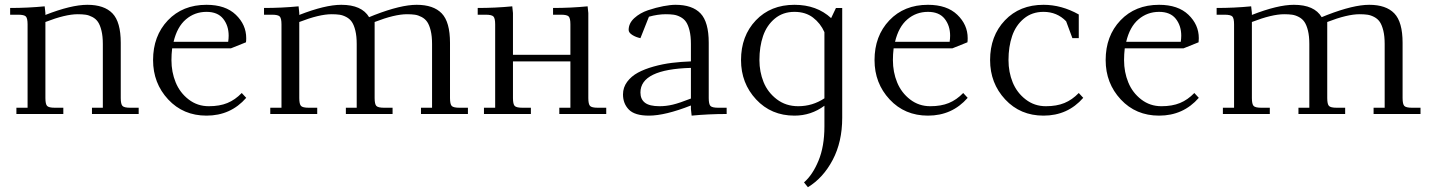

<svg xmlns="http://www.w3.org/2000/svg" viewBox="-20 -472 5920 795"><path d="M22 -411.1V-439Q94.7 -439 165 -445.8L168 -418V-410.2Q274.9 -452.1 341.8 -452.1Q411.6 -452.1 445.8 -416.5Q480 -380.9 480 -294.9V-65.9Q480 -41 487.1 -33.4Q494.1 -25.9 519 -25.9H554.2V0H360.8V-25.9H405.8V-290Q405.8 -322.3 400.1 -345.2Q394.5 -368.2 385.7 -381.1Q377 -394 362.5 -401.6Q348.1 -409.2 334.5 -411.1Q320.8 -413.1 301.8 -413.1Q251 -413.1 168 -380.9V-65.9Q168 -41 175 -33.4Q182.1 -25.9 207 -25.9H242.2V0H47.9V-25.9H94.2V-371.1Q94.2 -396 87.2 -403.6Q80.1 -411.1 55.2 -411.1Z M613.8 -223.1Q613.8 -323.2 675 -387.7Q736.3 -452.1 835 -452.1Q913.6 -452.1 956.5 -410.9Q999.5 -369.6 999.5 -314Q999.5 -302.7 998.5 -296.9L936.5 -272H692.9Q689.9 -247.6 689.9 -223.1Q689.9 -173.3 707.5 -130.6Q725.1 -87.9 761.2 -60.1Q797.4 -32.2 844.7 -32.2Q889.2 -32.2 921.4 -45.4Q953.6 -58.6 981 -86.9L999.5 -66.9Q935.1 6.8 835 6.8Q738.8 6.8 676.3 -60.3Q613.8 -127.4 613.8 -223.1ZM698.7 -298.8H924.8Q926.8 -312.5 926.8 -324.2Q926.8 -365.7 904.1 -394.3Q881.3 -422.9 835 -422.9Q786.1 -422.9 749.8 -391.8Q713.4 -360.8 698.7 -298.8Z M1073.2 -411.1V-439Q1146 -439 1216.3 -445.8L1219.2 -418V-410.2Q1326.2 -452.1 1393.1 -452.1Q1478 -452.1 1508.3 -400.9L1531.2 -410.2Q1639.6 -452.1 1705.1 -452.1Q1774.9 -452.1 1809.1 -416.5Q1843.3 -380.9 1843.3 -294.9V-65.9Q1843.3 -41 1850.3 -33.4Q1857.4 -25.9 1882.3 -25.9H1917.5V0H1723.1V-25.9H1769V-290Q1769 -322.3 1763.4 -345.2Q1757.8 -368.2 1749 -381.1Q1740.2 -394 1725.8 -401.6Q1711.4 -409.2 1697.8 -411.1Q1684.1 -413.1 1665 -413.1Q1614.3 -413.1 1531.2 -380.9V-65.9Q1531.2 -41 1538.3 -33.4Q1545.4 -25.9 1570.3 -25.9H1605.5V0H1412.1V-25.9H1457V-290Q1457 -322.3 1451.4 -345.2Q1445.8 -368.2 1437 -381.1Q1428.2 -394 1413.8 -401.6Q1399.4 -409.2 1385.7 -411.1Q1372.1 -413.1 1353 -413.1Q1302.2 -413.1 1219.2 -380.9V-65.9Q1219.2 -41 1226.3 -33.4Q1233.4 -25.9 1258.3 -25.9H1293.5V0H1099.1V-25.9H1145.5V-371.1Q1145.5 -396 1138.4 -403.6Q1131.3 -411.1 1106.4 -411.1Z M1958 -411.1V-439Q2030.8 -439 2101.1 -445.8L2104 -418V-245.1H2341.8V-371.1Q2341.8 -396.5 2334.7 -403.8Q2327.6 -411.1 2303.2 -411.1H2270V-439Q2343.3 -439 2413.1 -445.8L2416 -418V-65.9Q2416 -41 2423.1 -33.4Q2430.2 -25.9 2455.1 -25.9H2490.2V0H2295.9V-25.9H2341.8V-217.8H2104V-65.9Q2104 -41 2111.1 -33.4Q2118.2 -25.9 2143.1 -25.9H2178.2V0H1983.9V-25.9H2030.3V-371.1Q2030.3 -396 2023.2 -403.6Q2016.1 -411.1 1991.2 -411.1Z M2559.6 -81.1Q2559.6 -109.9 2576.7 -133.1Q2593.8 -156.2 2621.3 -171.1Q2648.9 -186 2686.5 -196.5Q2724.1 -207 2762 -211.7Q2799.8 -216.3 2840.8 -217.8V-290Q2840.8 -322.3 2835.2 -345.2Q2829.6 -368.2 2820.8 -381.1Q2812 -394 2797.6 -401.6Q2783.2 -409.2 2769.5 -411.1Q2755.9 -413.1 2736.8 -413.1Q2703.6 -413.1 2667 -402.8L2631.8 -314Q2612.8 -317.9 2597.9 -327.4Q2583 -336.9 2583 -348.1Q2583 -375.5 2606.4 -397Q2629.9 -418.5 2663.3 -429.7Q2696.8 -440.9 2726.6 -446.5Q2756.3 -452.1 2776.9 -452.1Q2846.7 -452.1 2880.6 -416.5Q2914.6 -380.9 2914.6 -294.9V-65.9Q2914.6 -41 2921.6 -33.4Q2928.7 -25.9 2953.6 -25.9H2988.8V0Q2913.6 0 2843.8 6.8L2840.8 -21V-35.2Q2733.9 6.8 2667 6.8Q2608.4 6.8 2584 -18.1Q2559.6 -43 2559.6 -81.1ZM2631.8 -88.9Q2631.8 -61 2650.6 -46.6Q2669.4 -32.2 2710.9 -32.2Q2738.3 -32.2 2765.9 -38.8Q2793.5 -45.4 2840.8 -64V-190.9Q2631.8 -185.1 2631.8 -88.9Z M3048.3 -223.1Q3048.3 -323.2 3109.6 -387.7Q3170.9 -452.1 3269.5 -452.1Q3361.8 -452.1 3421.4 -397L3441.4 -439H3467.3V16.1Q3467.3 115.2 3428 189.9Q3388.7 264.6 3325.2 303.2L3309.1 283.2Q3344.7 252.4 3369.1 193.4Q3393.6 134.3 3393.6 51.8V-34.2Q3338.4 6.8 3269.5 6.8Q3173.3 6.8 3110.8 -60.3Q3048.3 -127.4 3048.3 -223.1ZM3124.5 -223.1Q3124.5 -174.8 3141.6 -132.3Q3158.7 -89.8 3196.3 -61Q3233.9 -32.2 3285.2 -32.2Q3344.2 -32.2 3393.6 -64.9V-338.9Q3377.4 -375.5 3346.4 -399.2Q3315.4 -422.9 3269.5 -422.9Q3221.7 -422.9 3188.2 -395Q3154.8 -367.2 3139.6 -323Q3124.5 -278.8 3124.5 -223.1Z M3601.1 -223.1Q3601.1 -323.2 3662.4 -387.7Q3723.6 -452.1 3822.3 -452.1Q3900.9 -452.1 3943.8 -410.9Q3986.8 -369.6 3986.8 -314Q3986.8 -302.7 3985.8 -296.9L3923.8 -272H3680.2Q3677.2 -247.6 3677.2 -223.1Q3677.2 -173.3 3694.8 -130.6Q3712.4 -87.9 3748.5 -60.1Q3784.7 -32.2 3832 -32.2Q3876.5 -32.2 3908.7 -45.4Q3940.9 -58.6 3968.3 -86.9L3986.8 -66.9Q3922.4 6.8 3822.3 6.8Q3726.1 6.8 3663.6 -60.3Q3601.1 -127.4 3601.1 -223.1ZM3686 -298.8H3912.1Q3914.1 -312.5 3914.1 -324.2Q3914.1 -365.7 3891.4 -394.3Q3868.7 -422.9 3822.3 -422.9Q3773.4 -422.9 3737.1 -391.8Q3700.7 -360.8 3686 -298.8Z M4079.6 -223.1Q4079.6 -323.2 4140.9 -387.7Q4202.1 -452.1 4300.8 -452.1Q4375.5 -452.1 4446.8 -412.1V-314H4420.4L4394.5 -383.8Q4356.9 -422.9 4300.8 -422.9Q4252.9 -422.9 4219.5 -395Q4186 -367.2 4170.9 -323Q4155.8 -278.8 4155.8 -223.1Q4155.8 -173.3 4173.3 -130.6Q4190.9 -87.9 4227.1 -60.1Q4263.2 -32.2 4310.5 -32.2Q4355 -32.2 4387.2 -45.4Q4419.4 -58.6 4446.8 -86.9L4465.3 -66.9Q4400.9 6.8 4300.8 6.8Q4204.6 6.8 4142.1 -60.3Q4079.6 -127.4 4079.6 -223.1Z M4558.1 -223.1Q4558.1 -323.2 4619.4 -387.7Q4680.7 -452.1 4779.3 -452.1Q4857.9 -452.1 4900.9 -410.9Q4943.8 -369.6 4943.8 -314Q4943.8 -302.7 4942.9 -296.9L4880.9 -272H4637.2Q4634.3 -247.6 4634.3 -223.1Q4634.3 -173.3 4651.9 -130.6Q4669.4 -87.9 4705.6 -60.1Q4741.7 -32.2 4789.1 -32.2Q4833.5 -32.2 4865.7 -45.4Q4897.9 -58.6 4925.3 -86.9L4943.8 -66.9Q4879.4 6.8 4779.3 6.8Q4683.1 6.8 4620.6 -60.3Q4558.1 -127.4 4558.1 -223.1ZM4643.1 -298.8H4869.1Q4871.1 -312.5 4871.1 -324.2Q4871.1 -365.7 4848.4 -394.3Q4825.7 -422.9 4779.3 -422.9Q4730.5 -422.9 4694.1 -391.8Q4657.7 -360.8 4643.1 -298.8Z M5017.6 -411.1V-439Q5090.3 -439 5160.6 -445.8L5163.6 -418V-410.2Q5270.5 -452.1 5337.4 -452.1Q5422.4 -452.1 5452.6 -400.9L5475.6 -410.2Q5584 -452.1 5649.4 -452.1Q5719.2 -452.1 5753.4 -416.5Q5787.6 -380.9 5787.6 -294.9V-65.9Q5787.6 -41 5794.7 -33.4Q5801.8 -25.9 5826.7 -25.9H5861.8V0H5667.5V-25.9H5713.4V-290Q5713.4 -322.3 5707.8 -345.2Q5702.1 -368.2 5693.4 -381.1Q5684.6 -394 5670.2 -401.6Q5655.8 -409.2 5642.1 -411.1Q5628.4 -413.1 5609.4 -413.1Q5558.6 -413.1 5475.6 -380.9V-65.9Q5475.6 -41 5482.7 -33.4Q5489.7 -25.9 5514.6 -25.9H5549.8V0H5356.4V-25.9H5401.4V-290Q5401.4 -322.3 5395.8 -345.2Q5390.1 -368.2 5381.3 -381.1Q5372.6 -394 5358.2 -401.6Q5343.8 -409.2 5330.1 -411.1Q5316.4 -413.1 5297.4 -413.1Q5246.6 -413.1 5163.6 -380.9V-65.9Q5163.6 -41 5170.7 -33.4Q5177.7 -25.9 5202.6 -25.9H5237.8V0H5043.5V-25.9H5089.8V-371.1Q5089.8 -396 5082.8 -403.6Q5075.7 -411.1 5050.8 -411.1Z"/></svg>

Font: Dihjauti
Style: Regular
Weight: 400
Designer: T. Christopher White
Version: Version 3.0.0